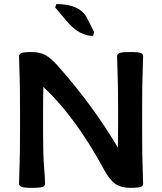

<svg xmlns="http://www.w3.org/2000/svg" viewBox="-20 -908 790 936"><path d="M555.7 -378.9Q555.7 -490.2 553.2 -551.8Q550.8 -613.3 550.8 -633.8Q550.8 -643.6 561.5 -648.9Q572.3 -654.3 614.7 -654.3Q656.7 -654.3 667.2 -648.9Q677.7 -643.6 677.7 -633.8Q677.7 -613.3 675.3 -551.8Q672.9 -490.2 672.9 -378.9V-267.6Q672.9 -156.2 675.3 -94.7Q677.7 -33.2 677.7 -12.7Q677.7 -2.9 667.2 2.4Q656.7 7.8 614.7 7.8Q572.3 7.8 544.2 -10.3Q516.1 -28.3 487.8 -80.1Q346.7 -339.8 191.4 -484.4Q189.9 -430.2 189.9 -349.6V-267.6Q189.9 -156.2 194.8 -94.7Q199.7 -33.2 199.7 -12.7Q199.7 -2.9 189.2 2.4Q178.7 7.8 136.7 7.8Q94.2 7.8 83.5 2.4Q72.8 -2.9 72.8 -12.7Q72.8 -33.2 75.2 -94.7Q77.6 -156.2 77.6 -267.6V-378.9Q77.6 -490.2 75.2 -551.8Q72.8 -613.3 72.8 -633.8Q72.8 -643.6 83.5 -648.9Q94.2 -654.3 134.3 -654.3Q173.8 -654.3 201.4 -639.4Q229 -624.5 264.6 -584Q434.1 -392.1 554.7 -188.5Q555.7 -229.5 555.7 -301.8ZM433.6 -732.9Q366.7 -732.9 307.6 -802.2L249 -871.6L254.4 -888.2Q370.1 -888.2 404.3 -819.8L439 -751.5Z"/></svg>

Font: ALMAS
Style: Bold
Weight: 700
Designer: ALMAS Font/ by Husham Jawad Kadhim, derived from the Bainsely font by/ Paul James MIller
Foundry: High-Logic / Made with FontCreator
Version: Version 1.411;September 19, 2021;FontCreator 14.0.0.2814 32-